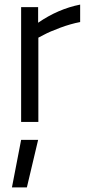

<svg xmlns="http://www.w3.org/2000/svg" viewBox="-20 -531 386 836"><path d="M72 78H146L97 285H32ZM72 0V-500H146V-432Q233 -492 329 -511V-435Q287 -427 241.5 -410Q196 -393 172 -380L147 -367V0Z"/></svg>

Font: Titillium Web[RUS by Daymarius]
Style: Regular
Weight: 400
Designer: Cyrillization by Daymarius
Foundry: Cyrillization by Daymarius
Version: Version 1.002 September 11, 2018